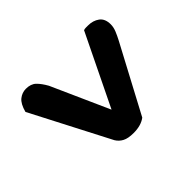

<svg xmlns="http://www.w3.org/2000/svg" viewBox="-120 -648 716 716"><g transform="rotate(45 238.0 -290.0)"><path d="M33 -432Q31 -437 31 -443.5Q31 -450 31 -455Q31 -481 44.5 -499.5Q58 -518 88 -518Q103 -518 119 -511.5Q135 -505 152 -496L417 -355Q435 -331 435 -292Q435 -263 426.5 -247Q418 -231 403 -222L94 -62Q60 -71 47 -87.5Q34 -104 34 -124Q34 -150 48 -164.5Q62 -179 87 -193L315 -295Z"/></g></svg>

Font: Baloo Paaji 2 SemiBold
Style: Regular
Weight: 600
Designer: Shuchita Grover, Noopur Datye and Ek Type
Foundry: Ek Type
Version: Version 1.640;hotconv 1.0.111;makeotfexe 2.5.65597; ttfautoh